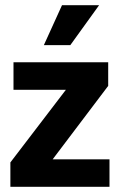

<svg xmlns="http://www.w3.org/2000/svg" viewBox="-20 -720 462 740"><path d="M397 -389 183 -106H402V0H20V-94L234 -374H32V-480H397ZM251 -546H149L219 -700H362Z"/></svg>

Font: Mukta Malar ExtraBold
Style: Regular
Weight: 800
Designer: Aadarsh Rajan, Girish Dalvi, Yashodeep Gholap
Foundry: Ek Type
Version: Version 2.538;PS 1.000;hotconv 16.6.51;makeotf.lib2.5.65220;